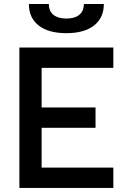

<svg xmlns="http://www.w3.org/2000/svg" viewBox="-20 -928 626 948"><path d="M75.7 0V-693.4H185.5V0ZM75.7 0V-100.6H539.6V0ZM75.7 -296.9V-397.5H451.7V-296.9ZM75.7 -592.8V-693.4H539.6V-592.8ZM307.6 -764.2Q219.7 -764.2 171.1 -802Q122.6 -839.8 122.6 -908.2H221.2Q221.2 -873 244.1 -854.7Q267.1 -836.4 307.6 -836.4Q348.6 -836.4 371.3 -854.7Q394 -873 394 -908.2H492.7Q492.7 -839.8 444.1 -802Q395.5 -764.2 307.6 -764.2Z"/></svg>

Font: Cascadia Code Medium
Style: Regular
Weight: 500
Monospace: yes
Designer: Aaron Bell
Foundry: Saja Typeworks
Version: Version 2407.024